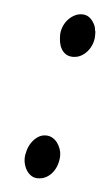

<svg xmlns="http://www.w3.org/2000/svg" viewBox="-38 -587 245 443"><g transform="rotate(5 84.5 -366.0)"><path d="M76.2 -273.4Q84.5 -273.4 91.3 -269.5Q98.1 -265.6 102.8 -259.3Q107.4 -252.9 110.1 -245.4Q112.8 -237.8 112.8 -230Q112.8 -219.7 109.6 -209.5Q106.4 -199.2 100.3 -191.2Q94.2 -183.1 85.4 -178.2Q76.7 -173.3 65.4 -173.3Q57.6 -173.3 51.3 -177.2Q44.9 -181.2 40.5 -187.5Q36.1 -193.8 33.9 -201.4Q31.7 -209 31.7 -215.8Q31.7 -224.6 34.7 -234.9Q37.6 -245.1 43.5 -253.7Q49.3 -262.2 57.6 -267.8Q65.9 -273.4 76.2 -273.4ZM135.3 -559.1Q147.9 -559.1 156.5 -549.6Q165 -540 167.5 -528.8L167 -528.3L168.9 -521V-512.2Q168.9 -502.4 165.3 -492.9Q161.6 -483.4 155.5 -476.1Q149.4 -468.8 140.9 -464.1Q132.3 -459.5 122.1 -459.5Q112.3 -459.5 105.7 -463.9Q99.1 -468.3 95.2 -475.1Q91.3 -481.9 89.8 -490.2Q88.4 -498.5 88.4 -506.8Q88.4 -516.1 92 -525.6Q95.7 -535.2 102.1 -542.5Q108.4 -549.8 116.9 -554.4Q125.5 -559.1 135.3 -559.1Z"/></g></svg>

Font: Helvetia Verbundene
Style: Regular
Weight: 400
Designer: Peter Wiegel, original typeface by Carl Albert Fahrenwaldt 1901
Foundry: Peter Wiegel
Version: Version 2.000